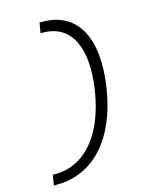

<svg xmlns="http://www.w3.org/2000/svg" viewBox="-130 -876 845 1059"><g transform="rotate(-15 293.0 -346.5)"><path d="M43.5 97.7H60.5C270 97.7 419.4 -65.9 462.9 -343.3C507.3 -624.5 415.5 -791 216.8 -791H200.2L189.9 -732.4H203.6C362.8 -732.4 435.1 -590.3 397.5 -349.6C359.9 -105.5 236.8 39.1 67.4 39.1H53.7Z"/></g></svg>

Font: Cascadia Mono PL Light
Style: Italic
Weight: 300
Italic angle: -10°
Monospace: yes
Designer: Aaron Bell
Foundry: Saja Typeworks
Version: Version 2404.023